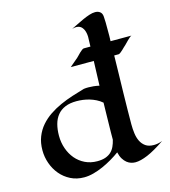

<svg xmlns="http://www.w3.org/2000/svg" viewBox="-136 -1046 1043 1178"><g transform="rotate(-15 385.5 -457.0)"><path d="M771 -67.9Q705.1 -22.9 658.7 -3.4Q612.3 16.1 580.1 16.1Q566.9 16.1 553 12Q539.1 7.8 526.4 -2.2Q513.7 -12.2 503.2 -29.1Q492.7 -45.9 486.8 -71.8Q462.9 -54.2 433.8 -37.1Q404.8 -20 374 -6.3Q343.3 7.3 312.3 15.6Q281.2 23.9 252.9 23.9Q205.1 23.9 167 4.6Q128.9 -14.6 102.3 -46.4Q75.7 -78.1 61.3 -118.7Q46.9 -159.2 46.9 -202.1Q46.9 -250 61.8 -287.8Q76.7 -325.7 102.3 -355.2Q127.9 -384.8 161.6 -407.5Q195.3 -430.2 233.4 -447.3Q271.5 -464.4 311.5 -477.3Q351.6 -490.2 389.2 -501Q392.6 -501.5 397.5 -502Q401.4 -502.4 407 -502.7Q412.6 -502.9 419.9 -502.9Q433.6 -502.9 450.9 -501.2Q468.3 -499.5 487.8 -495.1L493.2 -650.9H347.2Q359.9 -661.6 370.6 -670.9Q379.9 -678.7 388.4 -686Q397 -693.4 399.9 -695.8Q403.3 -698.7 410.4 -706.3Q417.5 -713.9 425.5 -721.7Q433.6 -729.5 441.4 -735.4Q449.2 -741.2 454.1 -741.2H496.1L498 -803.2Q497.1 -830.1 488.3 -849.1Q484.4 -856.9 478.5 -864Q472.7 -871.1 464.1 -875Q455.6 -878.9 443.6 -879.4Q431.6 -879.9 416 -875Q435.1 -883.8 456.5 -894.8Q478 -905.8 499.3 -915.3Q520.5 -924.8 540.8 -931.4Q561 -938 578.1 -938Q596.7 -938 609.1 -928.2Q621.6 -918.5 623 -897.9Q624.5 -884.3 624.8 -860.4Q625 -836.4 625 -803.2Q625 -789.1 625 -773.4Q625 -757.8 624 -741.2H756.8Q752.4 -740.2 744.9 -733.9Q737.3 -727.5 729.5 -719.7Q721.7 -711.9 714.8 -704.8Q708 -697.8 705.1 -694.8Q701.7 -692.4 694.3 -685.1Q687 -677.7 679 -670.2Q670.9 -662.6 663.1 -656.7Q655.3 -650.9 650.9 -650.9H623Q622.1 -594.7 620.6 -534.9Q619.1 -475.1 617.9 -417.7Q616.7 -360.4 616 -308.3Q615.2 -256.3 615.2 -215.8Q615.2 -186.5 618.9 -158.2Q622.6 -129.9 633.5 -107.4Q644.5 -85 664.3 -71Q684.1 -57.1 716.8 -57.1Q729 -57.1 742.4 -59.6Q755.9 -62 771 -67.9ZM484.9 -388.2Q467.8 -402.8 448.2 -412.6Q428.7 -422.4 408 -428.5Q387.2 -434.6 366.5 -437.3Q345.7 -439.9 326.2 -439.9Q283.7 -439.9 253.7 -427.2Q223.6 -414.6 204.6 -391.1Q185.5 -367.7 176.8 -335Q168 -302.2 168 -262.2Q168 -219.2 181.4 -180.9Q194.8 -142.6 219.2 -113.5Q243.7 -84.5 278.6 -67.6Q313.5 -50.8 356 -50.8Q386.2 -50.8 407.7 -58.3Q429.2 -65.9 443.6 -79.3Q458 -92.8 466.8 -111.8Q475.6 -130.9 481 -153.8Q481 -172.9 481.2 -198.5Q481.4 -224.1 482.2 -254.2Q482.9 -284.2 483.4 -318.1Q483.9 -352.1 484.9 -388.2Z"/></g></svg>

Font: Eagle Lake
Style: Regular
Weight: 400
Designer: Astigmatic (AOETI)
Foundry: Astigmatic (AOETI)
Version: Version 1.000